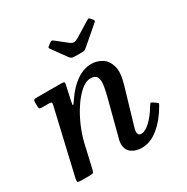

<svg xmlns="http://www.w3.org/2000/svg" viewBox="-173 -902 1031 1061"><g transform="rotate(-30 342.0 -371.5)"><path d="M64.5 -520H220.5Q238.5 -520 242 -516.5Q245.5 -513 242 -499L222 -408Q217 -384.5 219.8 -383Q222.5 -381.5 239.5 -407.5Q278 -465 324.5 -497.8Q371 -530.5 421 -530.5Q456 -530.5 486.5 -512Q517 -493.5 529.2 -452Q541.5 -410.5 521 -341L451.5 -104.5Q447.5 -89.5 447.5 -80Q447.5 -72 451.8 -64.8Q456 -57.5 469.5 -57.5Q494.5 -57.5 527 -88.5Q559.5 -119.5 584 -162.5Q590.5 -172.5 594.8 -177.8Q599 -183 606.5 -177.5L624.5 -165.5Q632 -160 635 -157Q638 -154 631.5 -143.5Q591.5 -73.5 540.2 -31Q489 11.5 434 11.5Q394 11.5 368 -7.8Q342 -27 342 -64.5Q342 -69.5 343.2 -79.5Q344.5 -89.5 347 -96.5L407 -327Q418 -368 421.8 -398.8Q425.5 -429.5 415.8 -446.5Q406 -463.5 376.5 -463.5Q347 -463.5 315.5 -436.5Q284 -409.5 254.8 -365.8Q225.5 -322 203 -270Q180.5 -218 169 -168L136 -24.5Q133.5 -12.5 129.5 -6.2Q125.5 0 109.5 0H55.5Q33.5 0 29.8 -4Q26 -8 29.5 -25.5L125.5 -439Q128.5 -452.5 124.8 -455.2Q121 -458 104.5 -458H64Q51.5 -458 48.8 -462.5Q46 -467 46 -480V-500Q46 -512.5 49.2 -516.2Q52.5 -520 64.5 -520ZM331.5 -626 266.5 -715.5Q262 -722 261.8 -725.5Q261.5 -729 269.5 -734.5L284.5 -746Q293.5 -752 296.8 -751.2Q300 -750.5 307.5 -745L376 -691Q388 -682 398.8 -681.8Q409.5 -681.5 425.5 -691L523.5 -751Q532.5 -756.5 535.8 -755Q539 -753.5 544 -747L551.5 -738.5Q557 -732 557.2 -728.2Q557.5 -724.5 549.5 -717.5L439.5 -623Q433 -617.5 428.5 -614.5Q424 -611.5 412 -611.5H365Q350 -611.5 343.2 -615.2Q336.5 -619 331.5 -626Z"/></g></svg>

Font: Besley* Medium
Style: Italic
Weight: 500
Italic angle: -13°
Designer: Owen Earl
Foundry: indestructible type*
Version: Version 3.000; ttfautohint (v1.8.3)